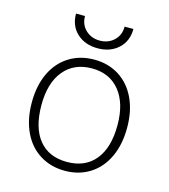

<svg xmlns="http://www.w3.org/2000/svg" viewBox="-105 -775 764 866"><g transform="rotate(15 276.5 -342.0)"><path d="M54 -253Q54 -331 81.5 -389.5Q109 -448 160 -480Q211 -512 277 -512Q343 -512 393.5 -480Q444 -448 471.5 -389.5Q499 -331 499 -253Q499 -175 471.5 -116Q444 -57 393.5 -25Q343 7 277 7Q211 7 160 -25Q109 -57 81.5 -116Q54 -175 54 -253ZM454 -253Q454 -355 407 -413Q360 -471 277 -471Q194 -471 146.5 -413.5Q99 -356 99 -253Q99 -147 145 -90.5Q191 -34 276 -34Q361 -34 407.5 -91Q454 -148 454 -253ZM143 -691H185Q185 -651 211.5 -626Q238 -601 277 -601Q317 -601 343.5 -626Q370 -651 370 -691H411Q411 -634 373.5 -599.5Q336 -565 277 -565Q218 -565 180.5 -599.5Q143 -634 143 -691Z"/></g></svg>

Font: MuliDisplayVN ExtraLight
Style: Regular
Weight: 200
Designer: Vernon Adams
Foundry: Vernon Adams
Version: Version 2.100